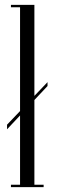

<svg xmlns="http://www.w3.org/2000/svg" viewBox="-20 -770 234 790"><path d="M25 0V-10H62.5V-295L9 -238V-257L62.5 -313V-740H25V-750H121.5V-375.5L175.5 -432V-416L121.5 -358.5V-10H159.5V0Z"/></svg>

Font: Imbue 100pt Light
Style: Regular
Weight: 300
Designer: Tyler Finck
Foundry: Etcetera Type Company
Version: Version 1.102; ttfautohint (v1.8.3)